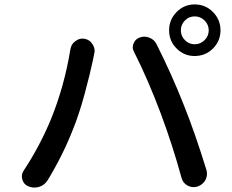

<svg xmlns="http://www.w3.org/2000/svg" viewBox="-20 -843 1040 861"><path d="M809.1 -751Q791 -732.4 791 -707Q791 -681.6 809.1 -663.1Q827.1 -644.5 853 -644.5Q878.9 -644.5 897.5 -663.1Q916 -681.6 916 -707Q916 -732.4 897.5 -751Q878.9 -769.5 853 -769.5Q827.1 -769.5 809.1 -751ZM852.5 -823.2Q901.4 -823.2 935.1 -789.1Q968.8 -754.9 968.8 -707Q968.8 -659.2 935.1 -625.5Q901.4 -591.8 852.5 -591.8Q805.7 -591.8 772 -625.5Q738.3 -659.2 738.3 -707Q738.3 -754.9 772 -789.1Q805.7 -823.2 852.5 -823.2ZM207 -304.7Q268.6 -455.1 295.9 -623Q299.8 -646.5 319.3 -659.2Q333 -669.9 349.6 -669.9Q354.5 -669.9 360.4 -668.9Q383.8 -664.1 395.5 -643.6Q404.3 -629.9 404.3 -615.2Q404.3 -608.4 402.3 -601.6Q399.4 -585.9 396.5 -572.3Q383.8 -511.7 359.4 -421.4Q335 -331.1 307.6 -263.7Q262.7 -148.4 193.4 -34.2Q179.7 -12.7 155.3 -4.9Q144.5 -2 133.8 -2Q120.1 -2 106.4 -7.8Q85.9 -16.6 80.1 -38.1Q78.1 -45.9 78.1 -52.7Q78.1 -66.4 86.9 -79.1Q157.2 -185.5 207 -304.7ZM700.2 -335.9Q644.5 -484.4 581.1 -610.4Q575.2 -621.1 575.2 -630.9Q575.2 -639.6 579.1 -648.4Q586.9 -668 606.4 -674.8Q617.2 -678.7 627 -678.7Q638.7 -678.7 650.4 -673.8Q672.9 -665 682.6 -643.6Q750 -509.8 804.7 -371.1Q855.5 -244.1 905.3 -82Q908.2 -73.2 908.2 -64.5Q908.2 -49.8 901.4 -36.1Q889.6 -14.6 866.2 -6.8Q857.4 -3.9 848.6 -3.9Q835 -3.9 821.3 -10.7Q799.8 -22.5 793.9 -45.9Q753.9 -192.4 700.2 -335.9Z"/></svg>

Font: Gen Jyuu GothicX Medium
Style: Regular
Weight: 500
Designer: Ryoko NISHIZUKA (kana &amp; ideographs); Paul D. Hunt (Latin, Greek &amp; Cyrillic); Wenlong ZHANG (bopomofo); Sandoll C
Version: Version 1.058.20140828